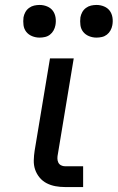

<svg xmlns="http://www.w3.org/2000/svg" viewBox="-20 -756 476 776"><path d="M316 0H243Q223 0 204 -3.5Q185 -7 168.5 -15.5Q152 -24 140 -38.5Q128 -53 122 -70.5Q116 -88 116.5 -108Q117 -128 120 -147L182 -520H278L214 -134Q212 -125 212 -116Q212 -107 215.5 -99.5Q219 -92 226.5 -88Q234 -84 243 -84H316ZM370 -604Q354 -604 339.5 -610Q325 -616 316 -627.5Q307 -639 305 -654.5Q303 -670 305 -686Q307 -697 312.5 -707Q318 -717 327.5 -724Q337 -731 348 -733.5Q359 -736 370 -736Q386 -736 400.5 -730Q415 -724 423.5 -712.5Q432 -701 434.5 -685.5Q437 -670 434 -654Q432 -643 426.5 -633Q421 -623 412 -616Q403 -609 392 -606.5Q381 -604 370 -604ZM140 -604Q124 -604 109.5 -610Q95 -616 86 -627.5Q77 -639 75 -654.5Q73 -670 75 -686Q77 -697 82.5 -707Q88 -717 97.5 -724Q107 -731 118 -733.5Q129 -736 140 -736Q156 -736 170.5 -730Q185 -724 193.5 -712.5Q202 -701 204.5 -685.5Q207 -670 204 -654Q202 -643 196.5 -633Q191 -623 182 -616Q173 -609 162 -606.5Q151 -604 140 -604Z"/></svg>

Font: Iosevka Aile Medium
Style: Italic
Weight: 500
Italic angle: -9°
Designer: Belleve Invis
Foundry: Belleve Invis
Version: Version 31.1.0; ttfautohint (v1.8.4)